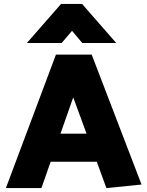

<svg xmlns="http://www.w3.org/2000/svg" viewBox="-20 -958 751 978"><path d="M294 -739H117L291 -938H398L572 -739H399L347 -801ZM353 -462 288 -277H421ZM447 -680 701 -18 522 0 473 -134H238L191 0H10L265 -680Z"/></svg>

Font: Palanquin Dark
Style: Bold
Weight: 700
Designer: Pria Ravichandran
Version: Version 1.000